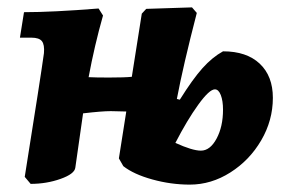

<svg xmlns="http://www.w3.org/2000/svg" viewBox="-20 -490 760 520"><path d="M719 -225Q719 -164 687.5 -110Q656 -56 604 -23Q552 10 494 10Q443 10 392.5 -4Q342 -18 314 -40L302 -61L322 -188L280 -189Q256 -189 205 -183L184 -36Q182 -19 144 -5.5Q106 8 63 8L47 -11Q91 -287 99 -346Q101 -369 93.5 -378.5Q86 -388 65 -388H34L45 -457Q122 -457 247 -467L259 -448Q236 -367 220 -281Q239 -280 275 -280Q318 -280 337 -282L364 -453L376 -466L500 -470L513 -455Q476 -312 459 -222L467 -220Q502 -276 528.5 -305.5Q555 -335 584 -351Q648 -351 683.5 -317.5Q719 -284 719 -225ZM584 -193Q584 -217 578 -232.5Q572 -248 562 -248Q547 -248 517 -206.5Q487 -165 455 -103Q501 -82 524 -82Q549 -82 566.5 -114.5Q584 -147 584 -193Z"/></svg>

Font: Alegreya ExtraBold
Style: Italic
Weight: 800
Italic angle: -7°
Designer: Juan Pablo del Peral
Foundry: Huerta Tipografica
Version: Version 2.007; ttfautohint (v1.6)